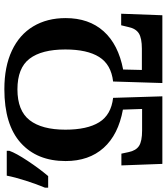

<svg xmlns="http://www.w3.org/2000/svg" viewBox="-4 -803 765 881"><g transform="rotate(-90 378.5 -362.5)"><path d="M-42 -539Q-26 -577 -10 -627Q6 -677 13 -714H127V-702Q116 -671 80.5 -617.5Q45 -564 11 -524H-42ZM60 -188H114L121 -155Q128 -121 149.5 -107Q171 -93 220 -93H319L316 -181Q201 -202 140.5 -269.5Q80 -337 80 -444Q80 -575 163.5 -650Q247 -725 410 -725Q513 -725 586.5 -690.5Q660 -656 698 -592.5Q736 -529 736 -444Q736 -337 675.5 -269.5Q615 -202 500 -180L498 -94H595Q644 -94 666 -108Q688 -122 695 -156L703 -189H756L749 0H438L445 -226Q523 -235 557.5 -290Q592 -345 592 -445Q592 -554 549.5 -609.5Q507 -665 409 -665Q311 -665 267.5 -609Q224 -553 224 -445Q224 -345 258 -290Q292 -235 370 -226L377 0H67Z"/></g></svg>

Font: Noto Serif SemiBold
Style: Regular
Weight: 600
Designer: Monotype Design Team
Foundry: Monotype Imaging Inc.
Version: Version 1.001